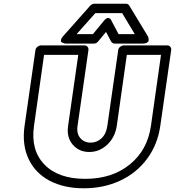

<svg xmlns="http://www.w3.org/2000/svg" viewBox="-20 -968 932 1023"><path d="M110.8 -296.9 168.9 -701.2Q170.4 -711.9 179.7 -719Q189 -726.1 198.2 -726.1H430.2Q440.9 -726.1 446.8 -718.3Q452.6 -710.4 451.2 -701.2L393.1 -296.9Q387.2 -256.3 408 -232.2Q428.7 -208 462.9 -208Q496.1 -208 521 -231.2Q545.9 -254.4 551.8 -296.9L609.9 -701.2Q611.3 -711.9 620.6 -719Q629.9 -726.1 639.2 -726.1H871.1Q881.8 -726.1 887.7 -718.3Q893.6 -710.4 892.1 -701.2L834 -296.9Q819.8 -197.8 763.9 -122.1Q708 -46.4 620.4 -5.6Q532.7 35.2 426.8 35.2Q319.8 35.2 243.4 -5.6Q167 -46.4 131.8 -122.1Q96.7 -197.8 110.8 -296.9ZM161.1 -296.9Q142.6 -168.5 216.3 -91.8Q290 -15.1 434.1 -15.1Q577.1 -15.1 671.4 -91.6Q765.6 -168 784.2 -296.9L837.9 -675.8H655.8L602.1 -296.9Q592.8 -236.3 551.5 -197.3Q510.3 -158.2 456.1 -158.2Q400.9 -158.2 367.4 -197.5Q334 -236.8 342.8 -296.9L397 -675.8H214.8ZM316.9 -775.9 460.9 -938Q471.2 -948.2 482.9 -948.2H650.9Q662.6 -948.2 668.9 -938L767.1 -775.9Q768.1 -774.4 769.3 -771.7Q770.5 -769 771.7 -762Q772.9 -754.9 771.5 -749.8Q770 -744.6 762.5 -740.2Q754.9 -735.8 741.2 -735.8H590.8Q585 -735.8 579.6 -739.3Q574.2 -742.7 571.8 -747.1L544.9 -797.9L502.9 -747.1Q493.2 -735.8 481 -735.8H331.1Q329.1 -735.8 325.9 -736.1Q322.8 -736.3 316.2 -738.8Q309.6 -741.2 306.4 -744.9Q303.2 -748.5 305.2 -756.8Q307.1 -765.1 316.9 -775.9ZM388.2 -786.1H475.1L533.2 -856.9Q541 -866.7 548.1 -870.1Q555.2 -873.5 559.8 -871.8Q564.5 -870.1 567.9 -866.9Q571.3 -863.8 572.8 -860.4L574.2 -856.9L611.8 -786.1H698.2L630.9 -897.9H487.8Z"/></svg>

Font: Trueno Black Outline
Style: Italic
Weight: 900
Width: 6
Designer: Julieta Ulanovsky
Foundry: Julieta Ulanovsky
Version: Version 3.001b | FøM Fix